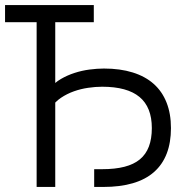

<svg xmlns="http://www.w3.org/2000/svg" viewBox="-20 -740 737 760"><path d="M0 -652V-720H351.3V-652ZM352.8 0V-70.3H384.2Q435.5 -70.3 472.7 -79.9Q509.8 -89.5 533.8 -109.3Q557.7 -129.2 569.3 -159.9Q581 -190.7 581 -233Q581 -315.7 532.2 -356.2Q483.5 -396.7 384.2 -396.7Q357.7 -396.7 328.7 -392.4Q299.7 -388.2 272.4 -378.5Q245.2 -368.8 221.7 -353.1Q198.2 -337.3 183 -314.3L198.7 -373.3V0H125V-720H198.7V-360.7L178.3 -390.3Q195.3 -412.3 220.8 -427.2Q246.2 -442 275 -451.3Q303.8 -460.7 334.2 -464.7Q364.7 -468.7 391.5 -468.7Q455.7 -468.7 505.2 -453.2Q554.8 -437.8 588.4 -407.9Q622 -378 639.3 -334Q656.7 -290 656.7 -233Q656.7 -118.3 589.8 -59.2Q523 0 388.3 0Z"/></svg>

Font: Vela Sans GX ExtLt
Style: Regular
Weight: 200
Designer: Principal design: Mikhail Sharanda - project Manrope.
Design modification: Ravid Balaliev
Foundry: Mikhail Sharanda
Version: Version 1.001